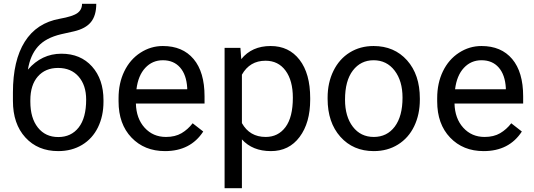

<svg xmlns="http://www.w3.org/2000/svg" viewBox="-20 -778 2784 1001"><path d="M300.3 -498Q399.9 -498 459.7 -431.4Q519.5 -364.7 519.5 -255.9V-247.6Q519.5 -172.9 490.7 -114Q461.9 -55.2 408 -22.7Q354 9.8 283.7 9.8Q177.2 9.8 112.3 -61.3Q47.4 -132.3 47.4 -252V-295.9Q47.4 -462.4 109.1 -560.5Q170.9 -658.7 291.5 -680.2Q359.9 -692.4 383.8 -710Q407.7 -727.5 407.7 -758.3H481.9Q481.9 -697.3 454.3 -663.1Q426.8 -628.9 366.2 -614.7L298.8 -599.6Q218.3 -580.6 178 -535.4Q137.7 -490.2 125.5 -415Q197.3 -498 300.3 -498ZM282.7 -423.8Q216.3 -423.8 177.2 -379.2Q138.2 -334.5 138.2 -255.4V-247.6Q138.2 -162.6 177.5 -113Q216.8 -63.5 283.7 -63.5Q351.1 -63.5 390.1 -113.3Q429.2 -163.1 429.2 -258.8Q429.2 -333.5 389.9 -378.7Q350.6 -423.8 282.7 -423.8Z M840.3 9.8Q732.9 9.8 665.5 -60.8Q598.1 -131.3 598.1 -249.5V-266.1Q598.1 -344.7 628.2 -406.5Q658.2 -468.3 712.2 -503.2Q766.1 -538.1 829.1 -538.1Q932.1 -538.1 989.3 -470.2Q1046.4 -402.3 1046.4 -275.9V-238.3H688.5Q690.4 -160.2 734.1 -112.1Q777.8 -64 845.2 -64Q893.1 -64 926.3 -83.5Q959.5 -103 984.4 -135.3L1039.6 -92.3Q973.1 9.8 840.3 9.8ZM829.1 -463.9Q774.4 -463.9 737.3 -424.1Q700.2 -384.3 691.4 -312.5H956.1V-319.3Q952.1 -388.2 918.9 -426Q885.7 -463.9 829.1 -463.9Z M1597.2 -258.3Q1597.2 -137.7 1542 -64Q1486.8 9.8 1392.6 9.8Q1296.4 9.8 1241.2 -51.3V203.1H1150.9V-528.3H1233.4L1237.8 -469.7Q1293 -538.1 1391.1 -538.1Q1486.3 -538.1 1541.7 -466.3Q1597.2 -394.5 1597.2 -266.6ZM1506.8 -268.6Q1506.8 -357.9 1468.8 -409.7Q1430.7 -461.4 1364.3 -461.4Q1282.2 -461.4 1241.2 -388.7V-136.2Q1281.7 -64 1365.2 -64Q1430.2 -64 1468.5 -115.5Q1506.8 -167 1506.8 -268.6Z M1688 -269Q1688 -346.7 1718.5 -408.7Q1749 -470.7 1803.5 -504.4Q1857.9 -538.1 1927.7 -538.1Q2035.6 -538.1 2102.3 -463.4Q2168.9 -388.7 2168.9 -264.6V-258.3Q2168.9 -181.2 2139.4 -119.9Q2109.9 -58.6 2054.9 -24.4Q2000 9.8 1928.7 9.8Q1821.3 9.8 1754.6 -64.9Q1688 -139.6 1688 -262.7ZM1778.8 -258.3Q1778.8 -170.4 1819.6 -117.2Q1860.4 -64 1928.7 -64Q1997.6 -64 2038.1 -117.9Q2078.6 -171.9 2078.6 -269Q2078.6 -356 2037.4 -409.9Q1996.1 -463.9 1927.7 -463.9Q1860.8 -463.9 1819.8 -410.6Q1778.8 -357.4 1778.8 -258.3Z M2501.5 9.8Q2394 9.8 2326.7 -60.8Q2259.3 -131.3 2259.3 -249.5V-266.1Q2259.3 -344.7 2289.3 -406.5Q2319.3 -468.3 2373.3 -503.2Q2427.2 -538.1 2490.2 -538.1Q2593.3 -538.1 2650.4 -470.2Q2707.5 -402.3 2707.5 -275.9V-238.3H2349.6Q2351.6 -160.2 2395.3 -112.1Q2439 -64 2506.3 -64Q2554.2 -64 2587.4 -83.5Q2620.6 -103 2645.5 -135.3L2700.7 -92.3Q2634.3 9.8 2501.5 9.8ZM2490.2 -463.9Q2435.5 -463.9 2398.4 -424.1Q2361.3 -384.3 2352.5 -312.5H2617.2V-319.3Q2613.3 -388.2 2580.1 -426Q2546.9 -463.9 2490.2 -463.9Z"/></svg>

Font: RobotoInd
Style: Regular
Weight: 400
Designer: Google
Version: Version 2.001101; 2014